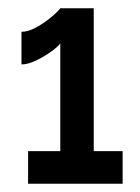

<svg xmlns="http://www.w3.org/2000/svg" viewBox="-20 -835 338 465"><path d="M277 -469V-390H48V-469H126V-730Q121 -723 110 -714.5Q99 -706 85.5 -698Q72 -690 58 -684.5Q44 -679 32 -679V-758Q47 -758 63.5 -766.5Q80 -775 94 -785.5Q108 -796 117 -805Q126 -814 126 -815H207V-469Z"/></svg>

Font: Rising Sun
Style: Bold
Weight: 700
Designer: Matt McInerney, Pablo Impallari, Rodrigo Fuenzalida (Raleway font), Stephen Hutchings (Greek), Cristiano Sobral (main ch
Foundry: The Rising Sun Project Authors
Version: Version 4.327; ttfautohint (v1.8.4.7-5d5b-dirty)